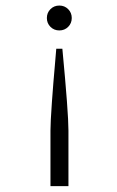

<svg xmlns="http://www.w3.org/2000/svg" viewBox="-20 -462 412 678"><path d="M221.7 195.3H158.2V-1Q158.2 -29.3 163.3 -101.6Q168.5 -173.8 173.8 -231.9L178.7 -290H200.2Q221.7 -63.5 221.7 -1ZM158.2 -367.2Q145.5 -379.9 145.5 -398.4Q145.5 -417 158.2 -429.7Q170.9 -442.4 189.5 -442.4Q208 -442.4 220.7 -429.7Q233.4 -417 233.4 -398.4Q233.4 -379.9 220.7 -367.2Q208 -354.5 189.5 -354.5Q170.9 -354.5 158.2 -367.2Z"/></svg>

Font: Buda Light
Style: Regular
Weight: 300
Version: Version 1.003